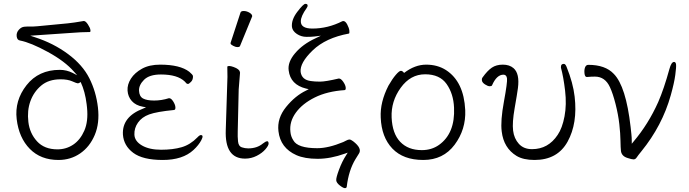

<svg xmlns="http://www.w3.org/2000/svg" viewBox="-20 -816 3569 995"><path d="M415 -707Q424 -707 435.5 -689.5Q447 -672 448.5 -661Q450 -650 445 -650Q404 -650 342 -645L137 -631L161 -623Q257 -592 332.5 -536Q408 -480 443 -410.5Q478 -341 487.5 -259.5Q497 -178 471 -116.5Q445 -55 395.5 -21Q346 13 283 13Q191 13 134.5 -44.5Q78 -102 66.5 -198.5Q55 -295 117.5 -374.5Q180 -454 290 -454Q325 -454 357 -438L380 -426L363 -445Q317 -498 228.5 -546.5Q140 -595 84 -606Q69 -608 66.5 -627Q64 -646 77 -661Q90 -676 106 -677.5Q122 -679 137 -678.5Q152 -678 174 -680L331 -695Q361 -698 413 -707ZM398 -391Q389 -384 383.5 -384Q378 -384 354.5 -394.5Q331 -405 294 -405Q232 -405 193.5 -372.5Q155 -340 137.5 -291.5Q120 -243 127 -184Q134 -125 172 -83.5Q210 -42 278 -42Q323 -42 359.5 -66.5Q396 -91 417 -139Q438 -187 431 -258L429 -276Q421 -342 398 -391Z M855 -307H857Q867 -307 877.5 -290.5Q888 -274 889 -260.5Q890 -247 882 -246Q791 -237 753 -223Q715 -209 695 -180.5Q675 -152 676.5 -118Q678 -84 716 -62Q754 -40 815 -40Q876 -40 921 -53Q966 -66 1003 -104Q1014 -116 1021 -116Q1037 -116 1023.5 -90Q1010 -64 983 -39Q927 13 823.5 13Q720 13 670.5 -24Q621 -61 617 -119Q612 -211 721 -253L737 -260L720 -263Q683 -270 663 -292.5Q643 -315 641 -346.5Q639 -378 658.5 -408.5Q678 -439 716 -460Q754 -481 810 -481Q913 -481 961 -444Q979 -429 980 -422Q981 -403 970 -392Q959 -381 954.5 -381Q950 -381 946 -384L938 -393Q900 -430 814 -430Q754 -430 726.5 -402.5Q699 -375 700.5 -345.5Q702 -316 721.5 -305.5Q741 -295 779 -295Q817 -295 855 -307Z M1226 -750Q1228 -759 1243 -759Q1258 -759 1272.5 -750.5Q1287 -742 1287 -732Q1287 -730 1286 -729L1224 -578Q1222 -572 1211 -572Q1200 -572 1187.5 -579Q1175 -586 1175 -590V-594ZM1250 6Q1144 6 1150 -143L1157 -364Q1160 -418 1158 -470Q1159 -474 1167.5 -474Q1176 -474 1190 -469Q1221 -458 1223 -443V-442L1224 -440L1217 -353L1212 -135Q1211 -109 1213.5 -83.5Q1216 -58 1233 -52.5Q1250 -47 1266 -47Q1312 -47 1342 -72Q1357 -84 1365 -84Q1371 -84 1372 -73.5Q1373 -63 1356 -43Q1339 -23 1310.5 -8.5Q1282 6 1250 6Z M1591 -396Q1610 -393 1638.5 -393Q1667 -393 1735 -409H1737Q1747 -409 1758.5 -392.5Q1770 -376 1771.5 -363Q1773 -350 1766 -349Q1676 -343 1611.5 -311Q1547 -279 1513 -232Q1479 -185 1485 -133Q1487 -109 1500 -89Q1522 -48 1624 -48Q1682 -48 1759 -80Q1764 -82 1774 -87.5Q1784 -93 1791 -93Q1798 -93 1810 -84Q1858 -47 1840 -20Q1834 -10 1822 9Q1787 67 1777 151Q1776 159 1767.5 159Q1759 159 1741.5 145.5Q1724 132 1722.5 119Q1721 106 1737 63Q1753 20 1774 -12L1782 -25L1768 -20Q1693 7 1626 7Q1559 7 1516 -12Q1433 -49 1423 -136Q1415 -203 1462.5 -261.5Q1510 -320 1567 -347L1580 -354L1566 -357Q1485 -377 1476 -451Q1470 -494 1509.5 -540.5Q1549 -587 1614 -617L1643 -631L1611 -627Q1596 -625 1568.5 -625Q1541 -625 1518.5 -640Q1496 -655 1493 -676Q1489 -713 1520.5 -754.5Q1552 -796 1562.5 -796Q1573 -796 1574 -789Q1575 -782 1569 -774Q1539 -732 1539 -706Q1538 -668 1599 -668Q1679 -668 1754 -706Q1757 -707 1759 -707Q1770 -707 1779.5 -689Q1789 -671 1790.5 -657Q1792 -643 1788 -642Q1668 -620 1600.5 -555Q1533 -490 1538 -443Q1544 -402 1591 -396Z M2074 -438Q2130 -481 2188.5 -481Q2247 -481 2291 -453Q2384 -393 2391 -245Q2395 -145 2336 -66Q2277 13 2173.5 13Q2070 13 2013.5 -46Q1957 -105 1953 -207Q1949 -286 1993 -372Q2013 -407 2031 -428Q2049 -449 2057.5 -449Q2066 -449 2074 -438ZM2166 -38Q2217 -38 2255 -65Q2339 -125 2333 -258Q2330 -330 2294.5 -380.5Q2259 -431 2183 -431Q2107 -431 2056.5 -361Q2006 -291 2009.5 -207.5Q2013 -124 2054 -81Q2095 -38 2166 -38Z M2887 -468Q2886 -485 2902 -485Q2910 -485 2916 -470Q2950 -386 2958 -315Q2974 -177 2921.5 -82Q2869 13 2750 13Q2692 13 2657 -8Q2590 -49 2580 -135Q2573 -189 2591.5 -289.5Q2610 -390 2607.5 -409.5Q2605 -429 2589 -429Q2554 -429 2530 -374Q2528 -369 2518 -369Q2508 -369 2493.5 -378.5Q2479 -388 2477.5 -398.5Q2476 -409 2481 -415Q2506 -450 2529 -465.5Q2552 -481 2586 -481Q2620 -481 2641 -463Q2674 -435 2664 -359Q2660 -329 2647 -255Q2634 -181 2639 -139.5Q2644 -98 2669 -70.5Q2694 -43 2737 -43Q2821 -43 2870 -117Q2894 -152 2905.5 -213Q2917 -274 2908.5 -346Q2900 -418 2887 -465Z M3141 -364Q3116 -419 3063 -419Q3044 -419 3022 -417H3021Q3011 -417 3009 -435.5Q3007 -454 3012 -467Q3017 -480 3029 -480Q3117 -480 3161 -433Q3224 -369 3248 -158L3252 -121Q3254 -103 3254 -85V-71L3263 -82Q3340 -173 3391 -287Q3421 -356 3449 -458Q3459 -495 3473 -495Q3482 -495 3483.5 -482Q3485 -469 3479.5 -427.5Q3474 -386 3456 -322Q3412 -165 3304 -32Q3286 -10 3279.5 0Q3273 10 3263.5 10Q3254 10 3233 3Q3202 -6 3198 -33Q3196 -51 3195.5 -87Q3195 -123 3189.5 -172.5Q3184 -222 3170 -277Q3156 -332 3141 -364Z"/></svg>

Font: LXGW WenKai Light
Style: Regular
Weight: 300
Designer: LXGW / Fontworks Inc.
Foundry: LXGW / Fontworks Inc.
Version: Version 1.501; October 10, 2024